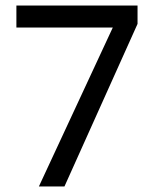

<svg xmlns="http://www.w3.org/2000/svg" viewBox="-20 -764 560 691"><path d="M120 -93 386 -665H39V-744H475V-678L212 -93Z"/></svg>

Font: Noto Sans Telugu UI SemiCondensed
Style: Regular
Weight: 400
Width: 4
Designer: Jelle Bosma - Monotype Design Team
Foundry: Monotype Imaging Inc.
Version: Version 2.005; ttfautohint (v1.8.4.7-5d5b)